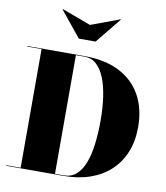

<svg xmlns="http://www.w3.org/2000/svg" viewBox="-105 -1098 1024 1184"><g transform="rotate(10 407.0 -506.0)"><path d="M375 -750Q501.5 -750 591 -704.8Q680.5 -659.5 727.8 -575.5Q775 -491.5 775 -375Q775 -287.5 746.8 -218.2Q718.5 -149 666 -100.2Q613.5 -51.5 539.8 -25.8Q466 0 375 0H15V-3.5H105V-746.5H15V-750ZM320 -3.5H375Q421.5 -3.5 453.2 -31.5Q485 -59.5 504 -109.8Q523 -160 531.5 -227.8Q540 -295.5 540 -375Q540 -454.5 530.2 -522.2Q520.5 -590 500.2 -640.2Q480 -690.5 449 -718.5Q418 -746.5 375 -746.5H320ZM320 -850 190 -1010 192 -1012 373 -945 553 -1012 555 -1010 425 -850Z"/></g></svg>

Font: Bodoni Moda 48pt Black
Style: Regular
Weight: 900
Designer: Owen Earl
Foundry: indestructible type
Version: Version 2.004